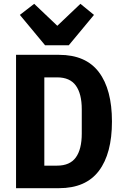

<svg xmlns="http://www.w3.org/2000/svg" viewBox="-20 -985 640 1005"><path d="M64 -698H289Q429 -698 497.5 -607.5Q566 -517 566 -349Q566 -181 497.5 -90.5Q429 0 289 0H64ZM279 -118Q346 -118 377 -161Q408 -204 408 -286V-413Q408 -494 377 -537Q346 -580 279 -580H212V-118ZM216 -748 84 -907 159 -965 280 -850 401 -965 472 -907 340 -748Z"/></svg>

Font: Lilex
Style: Regular
Weight: 400
Monospace: yes
Designer: Mike Abbink, Paul van der Laan, Pieter van Rosmalen, Mikhael Khrustik
Foundry: Mikhael Khrustik
Version: Version 2.510